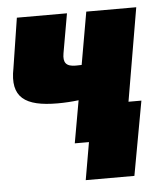

<svg xmlns="http://www.w3.org/2000/svg" viewBox="-46 -488 573 658"><g transform="rotate(-5 240.5 -158.5)"><path d="M222.7 128.9H390.1L436.5 -126H392.1L446.8 -446.3H274.9L243.2 -265.6L222.7 -265.1C189.5 -265.1 179.2 -279.3 184.6 -310.5L208.5 -446.3H36.1L9.3 -274.9C-10.7 -175.3 38.1 -141.6 149.9 -141.6C174.3 -141.6 198.7 -143.1 222.2 -146L196.3 0H245.1Z"/></g></svg>

Font: Roboto Flex Super Cond Black
Style: Italic
Weight: 900
Width: 3
Italic angle: -10°
Designer: Berlow after Robertson
Foundry: Google
Version: Version 3.200;Glyphs 3.3 (3311)